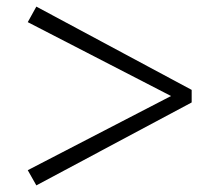

<svg xmlns="http://www.w3.org/2000/svg" viewBox="-20 -657 649 581"><path d="M560 -385V-347L90 -96L64 -142L516 -376V-357L64 -590L90 -637Z"/></svg>

Font: Noto Serif JP ExtraLight ExtraBold
Style: Regular
Weight: 800
Version: Version 2.003-H1;hotconv 1.1.1;makeotfexe 2.6.0